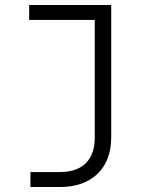

<svg xmlns="http://www.w3.org/2000/svg" viewBox="-20 -570 640 770"><path d="M102 180H221C348 180 426 105 426 -18V-550H97V-490H360V-18C360 71 311 120 221 120H102Z"/></svg>

Font: JetBrains Mono ExtraLight
Style: Regular
Weight: 240
Monospace: yes
Designer: Philipp Nurullin, Konstantin Bulenkov
Foundry: JetBrains
Version: Version 2.305